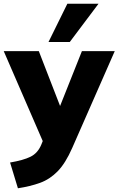

<svg xmlns="http://www.w3.org/2000/svg" viewBox="-39 -782 635 1029"><path d="M57 227 15 89Q86 77 124.5 58Q163 39 182 -6L190 -26L-19 -508H169L283 -214L400 -508H576L348 11Q312 93 270 136Q228 179 175.5 198Q123 217 57 227ZM221 -557 322 -762H489L335 -557Z"/></svg>

Font: Mulish Black
Style: Regular
Weight: 900
Designer: Vernon Adams
Foundry: Vernon Adams
Version: Version 3.603; ttfautohint (v1.8.3)